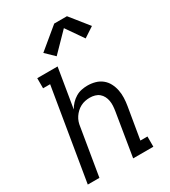

<svg xmlns="http://www.w3.org/2000/svg" viewBox="-232 -1090 1063 1202"><g transform="rotate(-30 300.0 -489.0)"><path d="M38 0 148 -662H97V-735H244L197 -451Q208 -471 224 -488Q240 -505 260 -517Q280 -529 302 -533.5Q324 -538 345 -538Q374 -538 401 -530.5Q428 -523 449 -506Q470 -489 482.5 -465Q495 -441 500.5 -414Q506 -387 505 -358Q504 -329 499 -300L461 -74H512V0H366L417 -312Q420 -331 421 -349Q422 -367 419 -384.5Q416 -402 408 -417.5Q400 -433 387 -444Q374 -455 356.5 -460Q339 -465 320 -465Q303 -465 286 -461.5Q269 -458 253.5 -450Q238 -442 224.5 -429.5Q211 -417 201 -402Q191 -387 185.5 -370.5Q180 -354 178 -337L122 0ZM271 -793 209 -853 360 -978H452L557 -847L484 -799L398 -923Z"/></g></svg>

Font: Iosevka Slab Extended
Style: Italic
Weight: 400
Width: 7
Italic angle: -9°
Monospace: yes
Designer: Belleve Invis
Foundry: Belleve Invis
Version: Version 11.1.0; ttfautohint (v1.8.3)